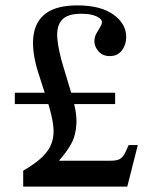

<svg xmlns="http://www.w3.org/2000/svg" viewBox="-20 -692 565 712"><path d="M66 0V-59Q111 -85 137 -110Q163 -135 172.5 -164Q182 -193 177 -229.5Q172 -266 157 -314L121 -425Q97 -503 104 -558.5Q111 -614 151 -643Q191 -672 267 -672Q353 -672 400.5 -638Q448 -604 448 -555Q448 -526 432 -505Q416 -484 387 -484Q361 -484 345.5 -501.5Q330 -519 330 -539Q330 -554 337 -567Q344 -580 351 -591Q358 -602 358 -610Q358 -622 337.5 -631.5Q317 -641 281 -641Q230 -641 209.5 -618Q189 -595 192.5 -550.5Q196 -506 216 -441L244 -348Q265 -280 263.5 -236Q262 -192 245 -160.5Q228 -129 200 -98V-96H390Q416 -96 427 -104Q438 -112 445 -127L457 -154H491L452 0ZM35 -306V-348H407V-306Z"/></svg>

Font: Frank Ruhl Libre Medium
Style: Regular
Weight: 500
Designer: Yanek Iontef
Foundry: Fontef
Version: Version 6.004